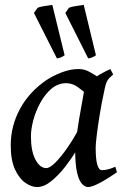

<svg xmlns="http://www.w3.org/2000/svg" viewBox="-20 -736 500 776"><path d="M452.6 -39.6Q411.1 -11.2 381.1 4.4Q351.1 20 335.9 20Q324.2 20 312 7.8Q299.8 -4.4 291.7 -37.6Q283.7 -70.8 283.7 -133.8Q283.7 -147.5 288.3 -181.2Q293 -214.8 299.8 -254.6Q306.6 -294.4 312.7 -328.1Q318.8 -361.8 321.3 -376Q324.2 -391.1 341.1 -405.8Q357.9 -420.4 380.9 -433.6Q403.8 -446.8 425.8 -457L437.5 -435.1Q420.9 -421.4 414.1 -410.4Q407.2 -399.4 400.9 -366.2Q390.6 -319.8 383.1 -272.9Q375.5 -226.1 371.1 -190.2Q366.7 -154.3 366.7 -140.1Q366.7 -91.8 373.3 -70.1Q379.9 -48.3 391.6 -48.3Q401.4 -48.3 414.1 -51Q426.8 -53.7 446.3 -62ZM407.7 -409.2Q393.6 -399.4 385.5 -382.6Q377.4 -365.7 371.3 -352.3Q365.2 -338.9 356.4 -338.9Q348.1 -338.9 331.8 -354Q315.4 -369.1 293.7 -384.5Q272 -399.9 246.6 -399.9Q213.9 -399.4 187.7 -377.2Q161.6 -355 143.1 -321Q124.5 -287.1 114.7 -250.5Q105 -213.9 105 -185.1Q105 -125 123.3 -90.8Q141.6 -56.6 167 -56.6Q181.6 -56.6 204.6 -79.8Q227.5 -103 252.7 -139.4Q277.8 -175.8 298.3 -214.8L287.1 -125.5Q269.5 -95.7 243.2 -61.8Q216.8 -27.8 187.3 -3.9Q157.7 20 129.9 20Q107.9 20 83 3.2Q58.1 -13.7 40.8 -50.8Q23.4 -87.9 23.4 -148.9Q23.4 -226.1 60.3 -294.9Q97.2 -363.8 166 -411.1Q192.4 -429.2 228.3 -443.1Q264.2 -457 297.9 -457Q320.8 -457 341.6 -445.6Q362.3 -434.1 379.2 -422.4Q396 -410.6 407.7 -409.2ZM210 -500 117.2 -683.6 131.8 -704.1Q139.6 -708.5 160.9 -711.7Q182.1 -714.8 191.4 -716.3L241.2 -512.7Q226.1 -501.5 210 -500ZM336.4 -500 244.1 -683.6 258.3 -704.1Q266.6 -708.5 287.4 -711.7Q308.1 -714.8 318.4 -716.3L367.7 -512.7Q352.5 -501.5 336.4 -500Z"/></svg>

Font: Gentium Book Plus
Style: Italic
Weight: 400
Italic angle: -8°
Designer: Victor Gaultney, Annie Olsen, Iska Routamaa, Becca Hirsbrunner
Foundry: SIL International
Version: Version 6.101